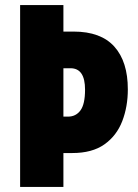

<svg xmlns="http://www.w3.org/2000/svg" viewBox="-20 -785 540 754"><path d="M482 -434Q482 -366 460 -309Q438 -252 390 -218Q342 -184 264 -184H229V-51H59V-765H229V-661H269Q376 -661 429 -602Q482 -543 482 -434ZM247 -327Q278 -327 296 -351.5Q314 -376 314 -433Q314 -517 257 -517H229V-327Z"/></svg>

Font: Noto Sans Tamil UI ExtraCondensed Black
Style: Regular
Weight: 900
Width: 2
Designer: Jelle Bosma - Monotype Design Team
Foundry: Monotype Imaging Inc.
Version: Version 2.004; ttfautohint (v1.8.4.7-5d5b)